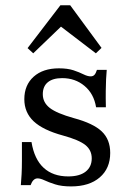

<svg xmlns="http://www.w3.org/2000/svg" viewBox="-20 -680 493 712"><path d="M243.5 11.3Q208.1 11.3 184.3 3.6Q160.5 -4 145.2 -11.3Q129.8 -18.5 119.4 -18.5Q102.4 -18.5 93.5 6.5H57.3Q58.9 -12.1 60.1 -34.3Q61.3 -56.5 61.3 -85.5Q61.3 -114.5 61.3 -153.2H96.8Q107.3 -89.5 141.9 -57.7Q176.6 -25.8 233.1 -25.8Q275 -25.8 297.6 -43.5Q320.2 -61.3 320.2 -92.7Q320.2 -123.4 296.4 -142.3Q272.6 -161.3 213.7 -177.4Q139.5 -197.6 104.8 -230.2Q70.2 -262.9 70.2 -312.1Q70.2 -364.5 104.8 -395.6Q139.5 -426.6 198.4 -426.6Q230.6 -426.6 252.4 -419.4Q274.2 -412.1 289.5 -404.4Q304.8 -396.8 316.1 -396.8Q325 -396.8 330.2 -402.4Q335.5 -408.1 339.5 -421H375.8Q374.2 -404.8 373.4 -386.3Q372.6 -367.7 372.2 -343.1Q371.8 -318.5 372.6 -282.3H336.3Q328.2 -332.3 293.5 -361.3Q258.9 -390.3 210.5 -390.3Q175.8 -390.3 157.3 -375Q138.7 -359.7 138.7 -330.6Q138.7 -300 164.5 -279.8Q190.3 -259.7 254 -241.9Q325.8 -222.6 357.3 -192.7Q388.7 -162.9 388.7 -112.9Q388.7 -55.6 350 -22.2Q311.3 11.3 243.5 11.3ZM103.2 -482.3 82.3 -501.6 204 -660.5H240.3L356.5 -502.4L335.5 -482.3L184.7 -597.6L228.2 -602.4Z"/></svg>

Font: Playfair 9pt
Style: Regular
Weight: 400
Designer: Claus Eggers Sørensen
Foundry: Claus Eggers Sørensen
Version: Version 2.203